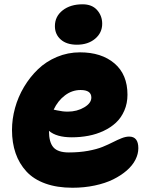

<svg xmlns="http://www.w3.org/2000/svg" viewBox="-20 -818 697 898"><path d="M339.8 -608.9Q291.5 -608.9 264.2 -633.1Q236.8 -657.2 236.8 -695.8Q236.8 -741.2 272.9 -769.5Q309.1 -797.9 366.2 -797.9Q410.2 -797.9 434.1 -771Q458 -744.1 458 -707Q458 -664.6 424.8 -636.7Q391.6 -608.9 339.8 -608.9ZM318.8 60.1Q246.6 60.1 191.9 40.3Q137.2 20.5 103.5 -16.1Q69.8 -52.7 53 -101.3Q36.1 -149.9 36.1 -210Q36.1 -261.2 50.3 -313Q64.5 -364.7 92.3 -411.4Q120.1 -458 157.7 -494.1Q195.3 -530.3 246.3 -551.8Q297.4 -573.2 354 -573.2Q454.6 -573.2 515.4 -521.5Q576.2 -469.7 576.2 -375Q576.2 -334.5 561.5 -300.8Q546.9 -267.1 522.2 -244.1Q497.6 -221.2 464.1 -205.6Q430.7 -189.9 393.3 -182.9Q356 -175.8 315.9 -175.8Q244.1 -175.8 209 -206.1Q209 -152.3 230 -128.7Q251 -105 301.8 -105Q350.6 -105 391.8 -112.5Q433.1 -120.1 460 -131.1Q486.8 -142.1 508.3 -153.1Q529.8 -164.1 548.8 -171.6Q567.9 -179.2 584 -179.2Q627 -179.2 627 -125Q627 -97.7 613.3 -70.8Q599.6 -43.9 572.8 -20.5Q545.9 2.9 509.3 21Q472.7 39.1 423.3 49.6Q374 60.1 318.8 60.1ZM356.9 -397Q316.9 -397 283.7 -371.8Q250.5 -346.7 231 -305.2Q232.4 -304.7 246.6 -301.8Q260.7 -298.8 272.2 -297.4Q283.7 -295.9 296.9 -295.9Q339.8 -295.9 373.5 -315.7Q407.2 -335.4 407.2 -361.8Q407.2 -397 356.9 -397Z"/></svg>

Font: Shantell Sans Irregular
Style: Regular
Weight: 800
Designer: Stephen Nixon, Anya Danilova, Shantell Martin
Foundry: Arrow Type
Version: Version 1.006;[9816181b4]